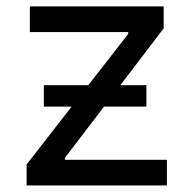

<svg xmlns="http://www.w3.org/2000/svg" viewBox="-20 -565 581 585"><path d="M426.1 -240.1H296.9L177.6 -83.8V-78.1H488.6V0H61.1V-63.9L198.2 -240.1H113.6V-305.4H248.9L370.7 -461.6V-467.3H71V-545.5H478.7V-478.7L346.6 -305.4H426.1Z"/></svg>

Font: Linik Sans
Style: Regular
Weight: 400
Designer: Rasmus Andersson (font), Marc Monis (original base), Kil Hyung-jin (Pretendard portions), Cristiano Sobral (main changes
Foundry: rsms
Version: Version 3.018;May 31, 2022;FontCreator 14.0.0.2814 64-bit; t